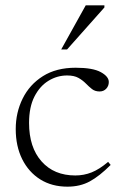

<svg xmlns="http://www.w3.org/2000/svg" viewBox="-20 -690 460 720"><path d="M263.5 -436Q328 -436 358 -419.5Q388 -403 388 -382.5Q388 -367.5 378.2 -357.2Q368.5 -347 353.5 -347Q336.5 -347 325 -356Q313.5 -365 301.8 -377Q290 -389 274 -398Q258 -407 231.5 -407Q194.5 -407 162 -387.2Q129.5 -367.5 109.2 -328Q89 -288.5 89 -229Q89 -137.5 135.8 -84.8Q182.5 -32 262.5 -32Q294.5 -32 323.5 -43.5Q352.5 -55 385.5 -83L395 -71.5Q353 -29.5 316.8 -9.8Q280.5 10 233 10Q174.5 10 131 -17.2Q87.5 -44.5 63.2 -93.2Q39 -142 39 -206Q39 -268 65 -320.5Q91 -373 141 -404.5Q191 -436 263.5 -436ZM209.5 -504.5 301.5 -670H371.5V-662L231.5 -504.5Z"/></svg>

Font: Newsreader Text Light
Style: Regular
Weight: 300
Designer: Hugues Gentile
Foundry: Production Type
Version: Version 1.001